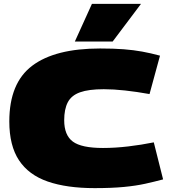

<svg xmlns="http://www.w3.org/2000/svg" viewBox="-20 -960 896 990"><path d="M28 -334Q28 -532 146 -621Q264 -710 496 -710Q567 -710 618 -706Q669 -702 713 -694Q757 -686 805 -673L751 -475Q684 -487 624.5 -493.5Q565 -500 515 -500Q437 -500 392.5 -484Q348 -468 329.5 -432.5Q311 -397 311 -340Q311 -263 355.5 -230Q400 -197 511 -197Q573 -197 641 -205Q709 -213 773 -226L821 -35Q776 -23 728.5 -12.5Q681 -2 618.5 4Q556 10 468 10Q324 10 226 -24Q128 -58 78 -133.5Q28 -209 28 -334ZM366 -746 454 -940H707L561 -746Z"/></svg>

Font: Georama Extended Black
Style: Regular
Weight: 900
Width: 7
Designer: Jean-Baptiste Levee
Foundry: Production Type
Version: Version 1.000